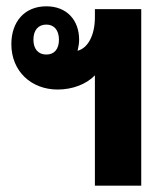

<svg xmlns="http://www.w3.org/2000/svg" viewBox="-20 -589 529 609"><path d="M281 0H428V-560H281V-534C281 -476 258 -436 226 -428C229 -440 231 -452 231 -463C231 -525 192 -569 127 -569C57 -569 16 -519 16 -449C16 -363 79 -305 163 -305C210 -305 254 -322 281 -350ZM127 -416C101 -416 86 -434 86 -463C86 -493 101 -511 127 -511C152 -511 167 -493 167 -463C167 -433 152 -416 127 -416Z"/></svg>

Font: Noto Sans Thai Looped Condensed ExtraBold
Style: Regular
Weight: 800
Width: 3
Designer: Sasikarn Vongin, Ben Mitchell
Foundry: The Fontpad Ltd
Version: Version 1.001